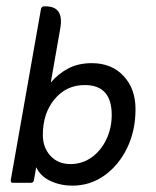

<svg xmlns="http://www.w3.org/2000/svg" viewBox="-20 -576 490 605"><path d="M94 -49 87 -9Q86 0 77 0H20Q13 0 14 -9L109 -547Q111 -556 119 -556H124Q182 -556 170 -487L140 -316Q164 -344 195.5 -360.5Q227 -377 269 -377Q332 -377 369.5 -336.5Q407 -296 407 -232Q407 -164 380.5 -109.5Q354 -55 309 -23Q264 9 208 9Q171 9 139.5 -5.5Q108 -20 94 -49ZM202 -59Q239 -59 268.5 -80Q298 -101 315 -136.5Q332 -172 332 -214Q332 -308 247 -308Q189 -308 152 -263.5Q115 -219 115 -151Q115 -111 139 -85Q163 -59 202 -59Z"/></svg>

Font: Zain
Style: Italic
Weight: 400
Italic angle: -10°
Designer: Zain,Boutros
Foundry: Mobile Telecommunications Company (Zain), 2024
Version: Version 1.51; ttfautohint (v1.8.4)